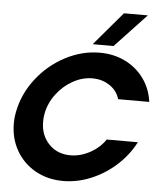

<svg xmlns="http://www.w3.org/2000/svg" viewBox="-60 -964 874 1026"><g transform="rotate(5 376.5 -450.5)"><path d="M28 -273Q28 -308 35 -340Q54 -435 116.5 -515.5Q179 -596 268.5 -643Q358 -690 453 -690Q529 -690 590.5 -659.5Q652 -629 691 -574.5Q730 -520 739 -451H572Q559 -496 518.5 -523Q478 -550 426 -550Q372 -550 321 -521.5Q270 -493 234 -445Q198 -397 187 -340Q183 -320 183 -297Q183 -224 228 -177Q273 -130 344 -130Q397 -130 448.5 -158Q500 -186 530 -231H697Q661 -161 601 -106.5Q541 -52 467 -21Q393 10 317 10Q233 10 167.5 -27Q102 -64 65 -128.5Q28 -193 28 -273ZM563 -911H691L523 -732H411Z"/></g></svg>

Font: Teachers
Style: Bold Italic
Weight: 700
Designer: Alfredo Marco Pradil & Chank Diesel
Version: Version 0.009